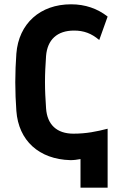

<svg xmlns="http://www.w3.org/2000/svg" viewBox="-20 -732 553 892"><path d="M354 7V140H480V-134C429 -121 382 -111 321 -111C244 -111 199 -153 194 -229C191 -275 189 -309 189 -350C189 -392 191 -427 194 -472C200 -547 245 -590 324 -590C369 -590 405 -577 441 -546L480 -655C433 -692 376 -712 310 -712C167 -712 67 -623 56 -483C53 -444 51 -392 51 -350C51 -308 53 -256 56 -217C66 -79 161 8 307 12C323 12 338 10 354 7Z"/></svg>

Font: Finlandica SemiBold
Style: Regular
Weight: 600
Designer: Niklas Ekholm, Juho Hiilivirta, Jaakko Suomalainen
Foundry: Helsinki Type Studio
Version: Version 2.000;Glyphs 3.2 (3202)